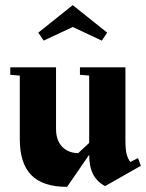

<svg xmlns="http://www.w3.org/2000/svg" viewBox="-20 -712 568 747"><path d="M528 -67 389 12Q357 -5 342 -34.5Q327 -64 327 -110L241 15Q147 15 102 -30.5Q57 -76 57 -171V-418L20 -421V-450H198V-211Q198 -166 221.5 -141.5Q245 -117 284 -116L327 -156V-418L291 -421V-450H468V-168Q468 -131 472.5 -113Q477 -95 487 -82L517 -97ZM129 -585 263 -692 397 -585 376 -554 263 -607 150 -554Z"/></svg>

Font: Rakkas
Style: Regular
Weight: 400
Designer: Zeynep Akay
Foundry: Zeynep Akay
Version: Version 2.000